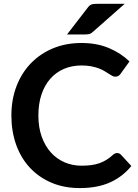

<svg xmlns="http://www.w3.org/2000/svg" viewBox="-20 -950 701 978"><path d="M576.5 -170.5Q587.5 -170.5 596 -162L649 -104.5Q605 -50 540.8 -21Q476.5 8 386.5 8Q306 8 241.8 -19.5Q177.5 -47 132 -96Q86.5 -145 62.2 -213Q38 -281 38 -361.5Q38 -443 64 -510.8Q90 -578.5 137.2 -627.5Q184.5 -676.5 250 -703.8Q315.5 -731 395 -731Q474 -731 535.2 -705Q596.5 -679 639.5 -637L594.5 -574.5Q590.5 -568.5 584.2 -564Q578 -559.5 567 -559.5Q559.5 -559.5 551.5 -563.8Q543.5 -568 534 -574.2Q524.5 -580.5 512 -588Q499.5 -595.5 483 -601.8Q466.5 -608 444.8 -612.2Q423 -616.5 394.5 -616.5Q346 -616.5 305.8 -599.2Q265.5 -582 236.5 -549.2Q207.5 -516.5 191.5 -469.2Q175.5 -422 175.5 -361.5Q175.5 -300.5 192.8 -253Q210 -205.5 239.5 -173Q269 -140.5 309 -123.2Q349 -106 395 -106Q422.5 -106 444.8 -109Q467 -112 485.8 -118.5Q504.5 -125 521.2 -135.2Q538 -145.5 554.5 -160.5Q559.5 -165 565 -167.8Q570.5 -170.5 576.5 -170.5ZM615 -930.5 453 -787.5Q443 -778.5 434 -776.5Q425 -774.5 411 -774.5H321.5L426 -910Q431 -917 436 -921.2Q441 -925.5 447 -927.5Q453 -929.5 460.2 -930Q467.5 -930.5 477.5 -930.5Z"/></svg>

Font: Lato 2
Style: Bold
Weight: 700
Designer: Lukasz Dziedzic with Adam Twardoch and Botio Nikoltchev
Foundry: tyPoland Lukasz Dziedzic
Version: Version 2.015; 2015-08-06; http://www.latofonts.com/